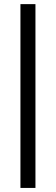

<svg xmlns="http://www.w3.org/2000/svg" viewBox="-20 -750 275 943"><path d="M80.4 173H154.1V-729.7H80.4Z"/></svg>

Font: Secuela Black
Style: Regular
Weight: 900
Designer: Fernando Haro
Foundry: deFharo
Version: Version 1.704